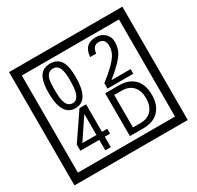

<svg xmlns="http://www.w3.org/2000/svg" viewBox="-212 -1206 1580 1541"><g transform="rotate(-30 577.5 -435.0)"><path d="M1103 90H53V-960H1103ZM1028 15V-885H128V15ZM497 -656Q497 -442 371 -442Q244 -442 244 -656Q244 -744 265 -789Q294 -855 371 -855Q448 -855 477 -789Q497 -745 497 -656ZM444 -656Q444 -723 435 -752Q420 -809 371 -809Q322 -809 306 -752Q298 -723 298 -656Q298 -587 306 -553Q322 -488 371 -488Q419 -488 435 -554Q444 -587 444 -656ZM910 -450H671V-501Q792 -593 832 -658Q855 -696 855 -739Q855 -809 795 -809Q740 -809 733 -739H677Q685 -855 795 -855Q843 -855 876.5 -825Q910 -795 910 -747Q910 -691 886 -649Q848 -585 732 -493H910ZM508 -127H459V-30H408V-127H233V-185L398 -427H459V-172H508ZM408 -172V-367L277 -172ZM955 -229Q955 -136 904.5 -83Q854 -30 760 -30H636V-427H760Q855 -427 905 -375.5Q955 -324 955 -229ZM901 -229Q901 -298 865 -338.5Q829 -379 761 -379H692V-78H761Q829 -78 865 -119Q901 -160 901 -229Z"/></g></svg>

Font: Unicode BMP Fallback SIL
Style: Regular
Weight: 400
Foundry: NRSI, SIL International
Version: Version 5.1 Based on Unicode 5.1